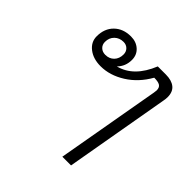

<svg xmlns="http://www.w3.org/2000/svg" viewBox="-159 -714 842 842"><g transform="rotate(45 262.5 -293.0)"><path d="M488 -511Q488 -499 485 -485L400 0H346L431 -482Q433 -494 433 -498Q433 -516 422 -523Q411 -530 386 -530Q351 -468 296 -433.5Q241 -399 184 -399Q138 -399 108.5 -422Q79 -445 79 -480Q79 -528 108.5 -557Q138 -586 186 -586Q219 -586 240.5 -566.5Q262 -547 262 -516Q262 -476 235 -449Q319 -470 362 -576H412Q448 -576 468 -560Q488 -544 488 -511ZM219 -507Q219 -524 208 -535Q197 -546 180 -546Q155 -546 138.5 -530Q122 -514 122 -488Q122 -471 133.5 -460Q145 -449 163 -449Q188 -449 203.5 -465Q219 -481 219 -507Z"/></g></svg>

Font: Sarabun ExtraLight
Style: Italic
Weight: 275
Italic angle: -10°
Designer: Suppakit Chalermlarp | Katatrad Co.,Ltd.
Foundry: Cadson Demak Co.,Ltd.
Version: Version 1.000; ttfautohint (v1.6)